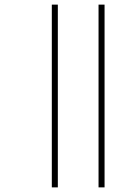

<svg xmlns="http://www.w3.org/2000/svg" viewBox="-20 -671 586 830"><path d="M406 139H432V-651H406ZM204 139H230V-651H204Z"/></svg>

Font: Noto Sans Telugu Thin
Style: Regular
Weight: 100
Designer: Jelle Bosma - Monotype Design Team
Foundry: Monotype Imaging Inc.
Version: Version 2.005